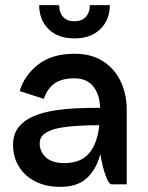

<svg xmlns="http://www.w3.org/2000/svg" viewBox="-20 -720 580 750"><path d="M133 -700H211Q211 -671 226.5 -654Q242 -637 271 -637Q299 -637 315 -654Q331 -671 331 -700H409Q409 -643 372 -606.5Q335 -570 271 -570Q206 -570 169.5 -606.5Q133 -643 133 -700ZM151 -334 57 -364Q74 -424 128 -467Q182 -510 271 -510Q339 -510 384.5 -479.5Q430 -449 452.5 -399.5Q475 -350 475 -293V0H416Q407 0 398 -20.5Q389 -41 382 -69Q375 -97 372 -118Q356 -58 319 -24Q282 10 215 10Q160 10 118.5 -11Q77 -32 54 -69Q31 -106 31 -154Q31 -196 52.5 -223Q74 -250 110 -265.5Q146 -281 190.5 -288Q235 -295 281.5 -297Q328 -299 371 -299Q370 -349 345 -381.5Q320 -414 271 -414Q221 -414 193 -394Q165 -374 151 -334ZM135 -159Q135 -129 158.5 -106Q182 -83 232 -83Q295 -83 327.5 -120.5Q360 -158 368 -231Q325 -231 283.5 -228.5Q242 -226 208.5 -219.5Q175 -213 155 -198.5Q135 -184 135 -159Z"/></svg>

Font: Haskoy SemiBold
Style: Regular
Weight: 600
Designer: Ertekin Erdin
Foundry: Ertekin Erdin
Version: Version 1.500; ttfautohint (v1.8.3)